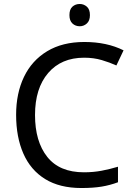

<svg xmlns="http://www.w3.org/2000/svg" viewBox="-20 -935 672 965"><path d="M403 -645Q288 -645 222 -568Q156 -491 156 -357Q156 -224 217.5 -146.5Q279 -69 402 -69Q449 -69 491 -77Q533 -85 573 -97V-19Q533 -4 490.5 3Q448 10 389 10Q280 10 207 -35Q134 -80 97.5 -163Q61 -246 61 -358Q61 -466 100.5 -548.5Q140 -631 217 -677.5Q294 -724 404 -724Q517 -724 601 -682L565 -606Q532 -621 491.5 -633Q451 -645 403 -645ZM381 -915Q401 -915 416.5 -901.5Q432 -888 432 -859Q432 -831 416.5 -817Q401 -803 381 -803Q359 -803 344 -817Q329 -831 329 -859Q329 -888 344 -901.5Q359 -915 381 -915Z"/></svg>

Font: Noto Sans Saurashtra
Style: Regular
Weight: 400
Designer: Monotype Design Team
Foundry: Monotype Imaging Inc.
Version: Version 2.001; ttfautohint (v1.8.4.7-5d5b)